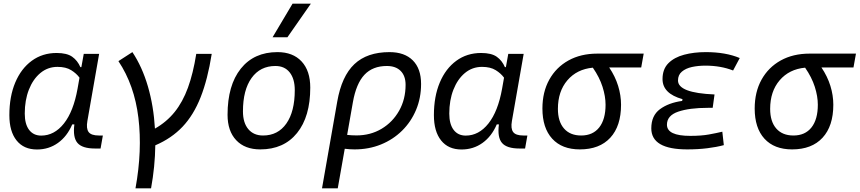

<svg xmlns="http://www.w3.org/2000/svg" viewBox="-20 -815 4746 1060"><path d="M429.2 -444.3 442.4 -517.6H527.3L462.4 -147Q455.1 -105.5 469.2 -86.2Q483.4 -66.9 525.9 -66.9H547.9L535.2 4.9H504.4Q434.1 4.9 407.7 -25.9Q381.3 -56.6 390.6 -128.4H378.9Q350.6 -62 300 -25.9Q249.5 10.3 184.1 10.3Q111.3 10.3 71.5 -39.6Q31.7 -89.4 31.7 -179.2Q31.7 -282.2 64.2 -359.4Q96.7 -436.5 155.5 -479.5Q214.4 -522.5 292.5 -522.5Q349.6 -522.5 378.9 -501.5Q408.2 -480.5 423.8 -444.3ZM297.4 -445.8Q243.7 -445.8 202.9 -411.9Q162.1 -377.9 139.4 -319.8Q116.7 -261.7 116.7 -188Q116.7 -129.9 140.6 -98.1Q164.6 -66.4 207.5 -66.4Q279.8 -66.4 332.8 -133.1Q385.7 -199.7 408.2 -325.7L418.9 -386.2Q401.9 -409.7 372.8 -427.7Q343.8 -445.8 297.4 -445.8Z M728 224.6Q766.1 15.6 744.1 -164.8Q722.2 -345.2 633.8 -477.5L710.9 -527.3Q765.1 -445.8 796.6 -337.9Q828.1 -230 835.4 -105Q899.9 -141.6 944.3 -196.8Q988.8 -252 1017.6 -330.8Q1046.4 -409.7 1063.5 -517.6H1148.9Q1126.5 -376.5 1087.6 -278.1Q1048.8 -179.7 988 -115.5Q927.2 -51.3 837.4 -12.7Q835.9 104 814 224.6Z M1417 9.8Q1332 9.8 1284.2 -40.8Q1236.3 -91.3 1236.3 -181.2Q1236.3 -344.2 1309.3 -435.8Q1382.3 -527.3 1511.7 -527.3Q1597.2 -527.3 1645 -475.8Q1692.9 -424.3 1692.9 -331.5Q1692.9 -170.9 1619.9 -80.6Q1546.9 9.8 1417 9.8ZM1432.1 -66.9Q1514.6 -66.9 1561 -133.1Q1607.4 -199.2 1607.4 -317.4Q1607.4 -379.9 1579.3 -415.3Q1551.3 -450.7 1500.5 -450.7Q1416.5 -450.7 1368.9 -384.5Q1321.3 -318.4 1321.3 -200.2Q1321.3 -137.2 1350.8 -102.1Q1380.4 -66.9 1432.1 -66.9ZM1484.9 -609.4 1595.2 -794.9H1696.3L1566.9 -609.4Z M2130.4 -527.3Q2213.4 -527.3 2259 -481.7Q2304.7 -436 2304.7 -351.6Q2304.7 -274.4 2277.1 -208.5Q2249.5 -142.6 2199.7 -93.5Q2149.9 -44.4 2083 -17.3Q2016.1 9.8 1937.5 9.8Q1911.1 9.8 1883.3 6.3L1844.7 224.6H1757.8L1841.8 -253.9Q1866.2 -394.5 1936.5 -460.9Q2006.8 -527.3 2130.4 -527.3ZM1896.5 -70.3Q1920.4 -67.4 1948.2 -67.4Q2025.4 -67.4 2086.7 -104Q2147.9 -140.6 2183.6 -203.9Q2219.2 -267.1 2219.2 -346.7Q2219.2 -396 2192.1 -423.3Q2165 -450.7 2115.7 -450.7Q2037.6 -450.7 1991.9 -402.1Q1946.3 -353.5 1928.2 -250.5Z M2772.9 -444.3 2786.1 -517.6H2871.1L2806.2 -147Q2798.8 -105.5 2813 -86.2Q2827.1 -66.9 2869.6 -66.9H2891.6L2878.9 4.9H2848.1Q2777.8 4.9 2751.5 -25.9Q2725.1 -56.6 2734.4 -128.4H2722.7Q2694.3 -62 2643.8 -25.9Q2593.3 10.3 2527.8 10.3Q2455.1 10.3 2415.3 -39.6Q2375.5 -89.4 2375.5 -179.2Q2375.5 -282.2 2408 -359.4Q2440.4 -436.5 2499.3 -479.5Q2558.1 -522.5 2636.2 -522.5Q2693.4 -522.5 2722.7 -501.5Q2752 -480.5 2767.6 -444.3ZM2641.1 -445.8Q2587.4 -445.8 2546.6 -411.9Q2505.9 -377.9 2483.2 -319.8Q2460.4 -261.7 2460.4 -188Q2460.4 -129.9 2484.4 -98.1Q2508.3 -66.4 2551.3 -66.4Q2623.5 -66.4 2676.5 -133.1Q2729.5 -199.7 2752 -325.7L2762.7 -386.2Q2745.6 -409.7 2716.6 -427.7Q2687.5 -445.8 2641.1 -445.8Z M3181.2 9.8Q3082.5 9.8 3028.6 -49.3Q2974.6 -108.4 2974.6 -215.8Q2974.6 -307.1 3012.5 -375.2Q3050.3 -443.4 3118.4 -481.2Q3186.5 -519 3277.8 -519H3533.7L3520 -442.4H3343.3Q3376.5 -393.1 3392.6 -340.8Q3408.7 -288.6 3408.7 -236.8Q3408.7 -119.1 3349.4 -54.7Q3290 9.8 3181.2 9.8ZM3252.9 -441.4Q3165 -433.1 3112.5 -371.8Q3060.1 -310.5 3060.1 -213.9Q3060.1 -144 3093.8 -105.5Q3127.4 -66.9 3188.5 -66.9Q3252.9 -66.9 3288.1 -111.3Q3323.2 -155.8 3323.2 -236.8Q3323.2 -283.2 3306.4 -335.9Q3289.6 -388.7 3252.9 -441.4Z M3773.9 9.8Q3575.7 9.8 3575.7 -106.4Q3575.7 -176.8 3623.5 -212.2Q3671.4 -247.6 3746.1 -257.8L3748 -267.6Q3637.7 -298.3 3637.7 -378.4Q3637.7 -433.6 3670.2 -466.1Q3702.6 -498.5 3756.8 -512.9Q3811 -527.3 3876.5 -527.3Q3986.3 -527.3 4064 -494.6L4027.3 -425.8Q3959 -452.6 3874 -452.6Q3834.5 -452.6 3800 -445.1Q3765.6 -437.5 3744.4 -419.4Q3723.1 -401.4 3723.1 -370.6Q3723.1 -301.8 3924.8 -293.5L3914.6 -219.7H3888.7Q3786.1 -219.7 3724.1 -198.5Q3662.1 -177.2 3662.1 -126.5Q3662.1 -64.9 3791 -64.9Q3851.6 -64.9 3893.3 -72.5Q3935.1 -80.1 3967.8 -87.9L3976.1 -13.7Q3936 -2.9 3885 3.4Q3834 9.8 3773.9 9.8Z M4353 9.8Q4254.4 9.8 4200.4 -49.3Q4146.5 -108.4 4146.5 -215.8Q4146.5 -307.1 4184.3 -375.2Q4222.2 -443.4 4290.3 -481.2Q4358.4 -519 4449.7 -519H4705.6L4691.9 -442.4H4515.1Q4548.3 -393.1 4564.5 -340.8Q4580.6 -288.6 4580.6 -236.8Q4580.6 -119.1 4521.2 -54.7Q4461.9 9.8 4353 9.8ZM4424.8 -441.4Q4336.9 -433.1 4284.4 -371.8Q4231.9 -310.5 4231.9 -213.9Q4231.9 -144 4265.6 -105.5Q4299.3 -66.9 4360.4 -66.9Q4424.8 -66.9 4460 -111.3Q4495.1 -155.8 4495.1 -236.8Q4495.1 -283.2 4478.3 -335.9Q4461.4 -388.7 4424.8 -441.4Z"/></svg>

Font: Cascadia Code NF SemiLight
Style: Italic
Weight: 350
Italic angle: -10°
Monospace: yes
Designer: Aaron Bell
Foundry: Saja Typeworks
Version: Version 2404.023; ttfautohint (v1.8.4)